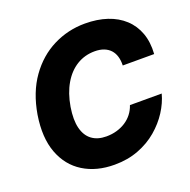

<svg xmlns="http://www.w3.org/2000/svg" viewBox="-131 -865 995 1004"><g transform="rotate(-20 366.0 -363.5)"><path d="M340.3 9.8Q239.7 9.8 167.2 -35.2Q94.7 -80.1 62.5 -166Q30.3 -252 49.8 -374Q69.8 -492.2 127.4 -573.2Q185.1 -654.3 267.8 -695.8Q350.6 -737.3 444.8 -737.3Q513.2 -737.3 567.9 -719Q622.6 -700.7 660.6 -665.5Q698.7 -630.4 717.3 -579.6Q735.8 -528.8 731.4 -463.4H556.6Q557.6 -491.2 551 -513.4Q544.4 -535.6 530 -551.3Q515.6 -566.9 493.9 -575.2Q472.2 -583.5 443.4 -583.5Q388.2 -583.5 343.5 -556.2Q298.8 -528.8 268.6 -477.3Q238.3 -425.8 226.1 -353.5Q214.8 -283.7 226.6 -237.3Q238.3 -190.9 269.8 -167.5Q301.3 -144 350.1 -144Q381.3 -144 408.4 -151.9Q435.5 -159.7 457.8 -174.1Q480 -188.5 496.1 -209Q512.2 -229.5 521 -255.9H697.8Q685.1 -207.5 654.8 -160.4Q624.5 -113.3 579.1 -74.7Q533.7 -36.1 473.6 -13.2Q413.6 9.8 340.3 9.8Z"/></g></svg>

Font: Inter Tight ExtraBold
Style: Italic
Weight: 800
Italic angle: -9.39999°
Designer: Rasmus Andersson
Foundry: rsms
Version: Version 3.004